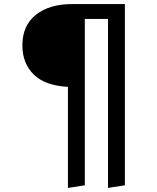

<svg xmlns="http://www.w3.org/2000/svg" viewBox="-20 -709 774 944"><path d="M594 -689V202L511 215V-616H397V202L314 215V-282Q201 -288 145.5 -343Q90 -398 90 -486Q90 -583 156 -636Q222 -689 336 -689Z"/></svg>

Font: Statis Sans
Style: Regular
Weight: 400
Designer: bBox Type GmbH
Foundry: bBox Type GmbH
Version: Version 1.000